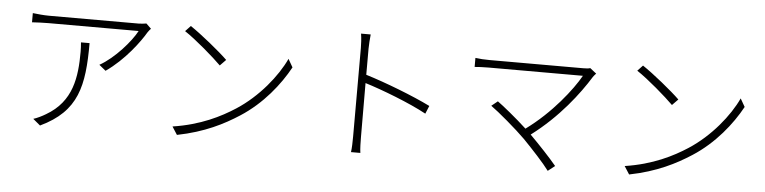

<svg xmlns="http://www.w3.org/2000/svg" viewBox="-47 -1000 5054 1269"><g transform="rotate(5 2480.0 -366.0)"><path d="M918 -675 885 -707C874 -705 849 -702 835 -702C770 -702 279 -702 240 -702C205 -702 164 -706 131 -710V-649C166 -651 205 -653 240 -653C278 -653 763 -653 838 -653C802 -584 698 -463 599 -408L643 -372C766 -457 861 -587 897 -649C903 -658 911 -668 918 -675ZM522 -545H465C467 -523 468 -503 468 -483C468 -315 447 -151 276 -52C253 -38 219 -21 195 -14L243 26C488 -90 522 -261 522 -545Z M1179 -716 1144 -679C1219 -630 1342 -523 1392 -473L1431 -513C1378 -565 1250 -669 1179 -716ZM1116 -44 1150 9C1332 -27 1457 -92 1556 -156C1702 -250 1808 -385 1872 -502L1841 -556C1787 -439 1670 -293 1526 -200C1432 -139 1301 -72 1116 -44Z M2311 -84C2311 -48 2310 -5 2306 22H2368C2364 -6 2363 -50 2363 -84L2362 -441C2473 -407 2662 -335 2773 -274L2795 -327C2680 -384 2493 -456 2362 -496V-669C2362 -693 2365 -736 2368 -764H2304C2309 -735 2311 -693 2311 -669C2311 -586 2311 -128 2311 -84Z M3437 -164C3499 -100 3577 -16 3612 32L3658 -4C3618 -53 3541 -135 3479 -197C3659 -332 3784 -497 3855 -612C3860 -619 3867 -628 3875 -636L3833 -669C3823 -665 3807 -664 3786 -664C3690 -664 3209 -664 3165 -664C3130 -664 3099 -666 3071 -670V-610C3090 -612 3127 -614 3165 -614C3212 -614 3698 -614 3789 -614C3737 -521 3609 -355 3441 -233C3372 -297 3278 -373 3244 -397L3203 -364C3253 -329 3376 -225 3437 -164Z M4179 -716 4144 -679C4219 -630 4342 -523 4392 -473L4431 -513C4378 -565 4250 -669 4179 -716ZM4116 -44 4150 9C4332 -27 4457 -92 4556 -156C4702 -250 4808 -385 4872 -502L4841 -556C4787 -439 4670 -293 4526 -200C4432 -139 4301 -72 4116 -44Z"/></g></svg>

Font: Noto Sans CJK SC Light
Style: Regular
Weight: 300
Designer: Ryoko NISHIZUKA 西塚涼子 (kana, bopomofo & ideographs); Paul D. Hunt (Latin, Greek & Cyrillic); Sandoll Communications 산돌커뮤니
Foundry: Adobe
Version: Version 2.004;hotconv 1.0.118;makeotfexe 2.5.65603